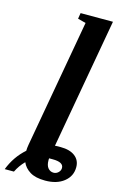

<svg xmlns="http://www.w3.org/2000/svg" viewBox="-213 -750 637 1022"><g transform="rotate(15 105.5 -239.0)"><path d="M137.2 -649.9 92.8 -661.6 98.1 -693.8H276.4L148.9 23.4L164.6 22.5H180.2Q231 22.5 259.5 44.4Q288.1 66.4 288.1 105Q288.1 154.3 249 185.3Q210 216.3 146 216.3Q92.3 216.3 61.8 197.3Q31.2 178.2 19 148.9Q-8.8 176.8 -26.4 212.9H-77.1Q-48.8 139.2 8.3 88.9Q8.3 74.7 11.7 55.2ZM215.8 128.4Q215.8 96.2 156.2 96.2H136.2L135.7 102.1V107.4Q135.7 135.3 147.9 149.7Q160.2 164.1 178.2 164.1Q193.4 164.1 204.6 153.3Q215.8 142.6 215.8 128.4Z"/></g></svg>

Font: Tinos
Style: Bold Italic
Weight: 700
Italic angle: -16.333°
Designer: Steve Matteson
Foundry: Monotype Imaging Inc.
Version: Version 1.23